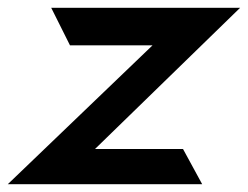

<svg xmlns="http://www.w3.org/2000/svg" viewBox="-27 -471 634 491"><path d="M-7 0H490L441 -90H216L587 -451H104L152 -355H363Z"/></svg>

Font: Charger Sport
Style: BlkObl
Weight: 900
Designer: Jasper
Foundry: Cannot Into Space Fonts
Version: Version 1.1